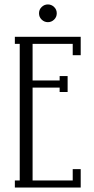

<svg xmlns="http://www.w3.org/2000/svg" viewBox="-20 -846 426 866"><path d="M344 -680V-597H308V-648H127V-483H249V-503H285V-431H249V-451H127V-32H308V-83H344V0H47V-32H69V-648H47V-680ZM196 -746Q180 -746 168 -757.5Q156 -769 156 -786Q156 -803 168 -814.5Q180 -826 196 -826Q212 -826 224 -814.5Q236 -803 236 -786Q236 -769 224 -757.5Q212 -746 196 -746Z"/></svg>

Font: Margherita Variable
Style: Regular
Weight: 400
Designer: James Puckett
Foundry: Dunwich Type Founders
Version: Version 1.008